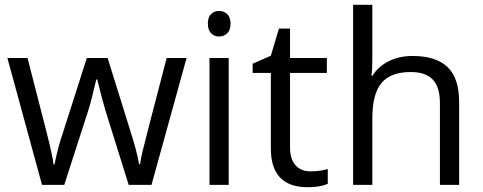

<svg xmlns="http://www.w3.org/2000/svg" viewBox="-20 -780 2038 810"><path d="M522.9 0 424.8 -314Q415.5 -342.8 390.1 -444.8H386.2Q366.7 -359.4 352.1 -313L251 0H157.2L11.2 -535.2H96.2Q147.9 -333.5 175 -228Q202.1 -122.6 206.1 -85.9H210Q223.1 -155.3 248 -228L346.2 -535.2H434.1L529.8 -228Q557.1 -144 566.9 -86.9H570.8Q572.8 -104.5 581.3 -141.1Q589.8 -177.7 683.1 -535.2H767.1L619.1 0Z M870.6 -639.6Q856.9 -653.3 856.9 -680.7Q856.9 -708 870.6 -720.9Q884.3 -733.9 904.3 -733.9Q924.3 -733.9 938.5 -720.7Q952.6 -707.5 952.6 -680.2Q952.6 -652.8 938.5 -639.4Q924.3 -626 904.3 -626Q884.3 -626 870.6 -639.6ZM944.8 0H863.8V-535.2H944.8Z M1122.6 -153.8V-472.2H1045.9V-511.2L1122.6 -544.9L1156.7 -659.2H1203.6V-535.2H1358.9V-472.2H1203.6V-157.2Q1203.6 -108.9 1226.6 -83Q1249.5 -57.1 1289.6 -57.1Q1329.6 -57.1 1362.8 -66.9V-4.9Q1332.5 9.8 1277.8 9.8Q1122.6 9.8 1122.6 -153.8Z M1835.9 0V-346.2Q1835.9 -411.6 1806.2 -443.8Q1776.4 -476.1 1712.9 -476.1Q1628.4 -476.1 1589.6 -430.2Q1550.8 -384.3 1550.8 -279.8V0H1469.7V-759.8H1550.8V-529.8Q1550.8 -488.3 1546.9 -460.9H1551.8Q1575.7 -499.5 1619.9 -521.7Q1664.1 -543.9 1720.7 -543.9Q1818.8 -543.9 1867.9 -497.3Q1917 -450.7 1917 -349.1V0Z"/></svg>

Font: OpenSans-Regular
Style: Regular
Weight: 400
Foundry: Ascender Corporation
Version: Version 1.10